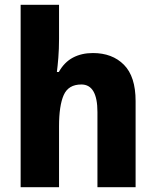

<svg xmlns="http://www.w3.org/2000/svg" viewBox="-20 -780 650 800"><path d="M226 -618Q226 -576 223 -539Q220 -502 217 -480H225Q248 -521 284 -540Q320 -559 367 -559Q448 -559 496.5 -510Q545 -461 545 -359V0H386V-313Q386 -428 319 -428Q265 -428 245.5 -384Q226 -340 226 -254V0H66V-760H226Z"/></svg>

Font: Noto Sans Gurmukhi SemiCondensed ExtraBold
Style: Regular
Weight: 800
Width: 4
Designer: Jelle Bosma - Monotype Design Team
Foundry: Monotype Imaging Inc.
Version: Version 2.004; ttfautohint (v1.8.4.7-5d5b)